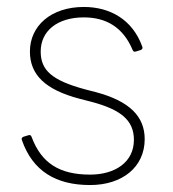

<svg xmlns="http://www.w3.org/2000/svg" viewBox="-20 -522 496 552"><path d="M239 10C332 10 396 -42 396 -122C396 -187 353 -231 256 -257L225 -265C129 -291 97 -320 97 -374C97 -433 145 -472 221 -472C286 -472 334 -443 361 -379C363 -374 366 -372 371 -374L384 -378C389 -380 391 -383 389 -388C361 -466 296 -502 221 -502C126 -502 66 -447 66 -374C66 -307 110 -264 209 -238L244 -229C326 -207 365 -177 365 -120C365 -55 310 -20 239 -20C151 -20 99 -53 71 -128C69 -133 67 -135 61 -133L48 -129C43 -127 41 -124 43 -119C74 -30 141 10 239 10Z"/></svg>

Font: LINE Seed Sans TH Thin
Style: Regular
Weight: 250
Designer: Dalton Maag Ltd | Thai characters by Cadson Demak Co.,Ltd.
Foundry: Dalton Maag Ltd
Version: Version 1.003